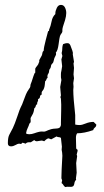

<svg xmlns="http://www.w3.org/2000/svg" viewBox="-20 -673 421 774"><path d="M275.4 -310.5Q275.4 -279.3 283.2 -209V-170.9Q291 -168.9 300.8 -168.9Q310.5 -168.9 325.7 -175.3Q340.8 -181.6 357.4 -181.6L368.2 -170.9Q368.2 -163.1 362.8 -159.2Q357.4 -155.3 355.5 -148.4Q319.3 -135.7 291 -135.7Q286.1 -128.9 286.1 -117.2L287.1 -76.2Q287.1 -72.3 290 -71.3Q293 -70.3 293 -65.4L289.1 -49.8L291 -43.9Q291 -43.9 287.1 -15.6L289.1 23.4L286.1 45.9Q286.1 49.8 287.1 51.8Q281.2 56.6 279.8 66.4Q278.3 76.2 273.4 78.6Q268.6 81.1 259.3 80.1Q250 79.1 243.2 81.1Q237.3 77.1 235.4 72.8Q233.4 68.4 228.5 65.4V63.5L230.5 53.7L227.5 45.9L228.5 9.8L231.4 -44.9Q231.4 -51.8 230.5 -57.6Q229.5 -63.5 228.5 -69.3L229.5 -82L225.6 -117.2Q221.7 -120.1 216.8 -120.1Q211.9 -120.1 208 -123L197.3 -117.2Q194.3 -115.2 186.5 -111.3L175.8 -115.2Q169.9 -115.2 158.2 -103.5Q151.4 -106.4 147.5 -106.4L128.9 -103.5Q122.1 -103.5 118.2 -108.4L104.5 -99.6H98.6Q86.9 -99.6 84 -93.8L71.3 -97.7Q69.3 -97.7 67.4 -94.7Q65.4 -91.8 63 -92.8Q60.5 -93.8 56.2 -93.8Q51.8 -93.8 42.5 -88.4Q33.2 -83 24.4 -83Q11.7 -83 11.7 -95.7Q11.7 -120.1 18.1 -130.9Q24.4 -141.6 31.7 -156.7Q39.1 -171.9 49.8 -203.6Q60.5 -235.4 63 -239.3Q65.4 -243.2 69.3 -252.4Q73.2 -261.7 79.1 -278.3Q85 -294.9 89.8 -303.2Q94.7 -311.5 96.7 -314Q98.6 -316.4 100.6 -319.8Q102.5 -323.2 102.5 -327.1Q102.5 -331.1 104 -334.5Q105.5 -337.9 107.9 -344.7Q110.4 -351.6 114.7 -365.7Q119.1 -379.9 122.1 -379.9V-396.5Q125 -402.3 129.9 -407.7Q134.8 -413.1 136.7 -420.9Q138.7 -422.9 138.2 -425.8Q137.7 -428.7 138.7 -431.6L148.4 -449.2Q150.4 -454.1 150.9 -459.5Q151.4 -464.8 156.2 -468.8Q156.2 -480.5 164.6 -512.2Q172.9 -543.9 173.8 -546.9L177.7 -548.8V-552.7Q184.6 -568.4 188 -586.9Q191.4 -605.5 203.1 -616.2V-619.1Q203.1 -628.9 209 -641.1Q214.8 -653.3 225.6 -653.3Q236.3 -653.3 241.7 -643.1Q247.1 -632.8 247.1 -620.6Q247.1 -608.4 242.2 -591.8Q230.5 -558.6 231.4 -551.3Q232.4 -543.9 228 -538.6Q223.6 -533.2 221.7 -527.3Q219.7 -521.5 216.3 -495.1Q212.9 -468.8 205.1 -460.9L206.1 -456.1Q206.1 -452.1 204.1 -448.7Q202.1 -445.3 200.2 -440.9Q198.2 -436.5 197.3 -431.2Q196.3 -425.8 194.8 -422.4Q193.4 -418.9 191.9 -418Q190.4 -417 188 -413.6Q185.5 -410.2 185.1 -404.3Q184.6 -398.4 179.7 -393.6Q177.7 -388.7 177.7 -384.3Q177.7 -379.9 173.8 -374.5Q169.9 -369.1 171.9 -359.4Q168 -357.4 167 -352.5Q166 -347.7 162.1 -345.7Q161.1 -338.9 160.6 -332Q160.2 -325.2 157.7 -317.9Q155.3 -310.5 150.9 -306.2Q146.5 -301.8 148.4 -292Q141.6 -290 141.1 -282.7Q140.6 -275.4 132.8 -273.4L133.8 -271.5Q133.8 -265.6 131.3 -262.2Q128.9 -258.8 129.9 -252.9Q125 -251 124 -245.1Q123 -239.3 118.2 -236.3Q116.2 -219.7 110.8 -210.9Q105.5 -202.1 104 -198.7Q102.5 -195.3 103.5 -189.5Q104.5 -183.6 102.5 -178.7L98.6 -174.8Q95.7 -165 91.3 -156.2Q86.9 -147.5 85 -135.7Q87.9 -131.8 97.7 -131.8Q107.4 -131.8 118.2 -135.7Q128.9 -139.6 137.7 -141.6Q146.5 -143.6 152.8 -142.6Q159.2 -141.6 164.6 -144Q169.9 -146.5 174.8 -148.4Q179.7 -150.4 186.5 -152.3Q193.4 -154.3 206.1 -154.8Q218.8 -155.3 222.2 -160.6Q225.6 -166 225.6 -169.9V-178.7Q225.6 -202.1 226.6 -226.6Q227.5 -251 225.6 -275.4Q223.6 -279.3 223.6 -282.2L225.6 -288.1L222.7 -322.3L227.5 -350.6L225.6 -361.3V-375Q225.6 -380.9 227.5 -387.7L230.5 -406.2L227.5 -433.6L231.4 -447.3L228.5 -459L230.5 -468.8Q230.5 -485.4 234.4 -495.1Q238.3 -496.1 241.7 -497.6Q245.1 -499 252.4 -499Q259.8 -499 263.7 -490.2Q274.4 -462.9 273.9 -460Q273.4 -457 273.4 -454.1L278.3 -423.8L276.4 -417L278.3 -399.4L276.4 -373L278.3 -357.4L275.4 -337.9L276.4 -323.2Z"/></svg>

Font: Mountains of Christmas
Style: Regular
Weight: 400
Designer: Crystal Kluge
Foundry: Font Diner, Inc DBA Tart Workshop
Version: Version 1.003